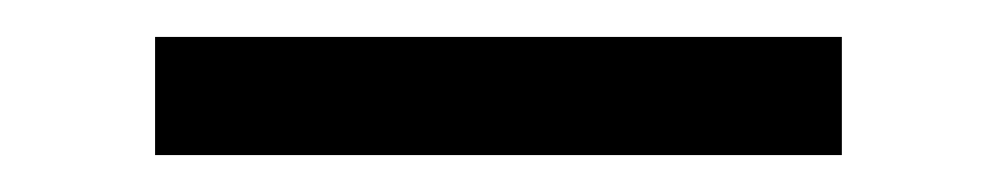

<svg xmlns="http://www.w3.org/2000/svg" viewBox="-20 -722 540 104"><path d="M436 -638H64V-702H436Z"/></svg>

Font: Iosevka Term Curly
Style: Regular
Weight: 400
Designer: Belleve Invis
Foundry: Belleve Invis
Version: Version 32.3.0